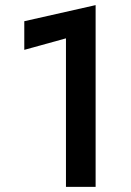

<svg xmlns="http://www.w3.org/2000/svg" viewBox="-20 -731 514 751"><path d="M75 -536V-648L354 -711V0H238V-581Z"/></svg>

Font: Jost* Medium
Style: Regular
Weight: 500
Version: Version 3.7